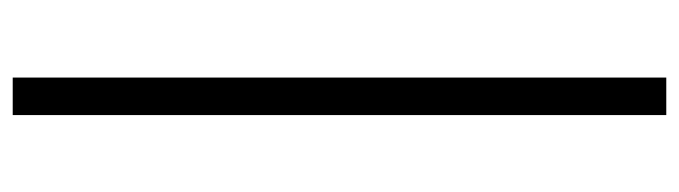

<svg xmlns="http://www.w3.org/2000/svg" viewBox="-403 -445 1068 302"><g transform="rotate(90 131.0 -294.0)"><path d="M102 220V-808H161V220Z"/></g></svg>

Font: Encode Sans Expanded Light
Style: Regular
Weight: 300
Width: 7
Designer: Multiple Designers
Foundry: Impallari Type
Version: Version 2.000